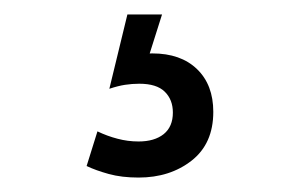

<svg xmlns="http://www.w3.org/2000/svg" viewBox="-20 -20 416 266"><path d="M179.5 79 148 62.5Q158.5 58.5 168.8 56.2Q179 54 191 54Q230.5 54 253 75.8Q275.5 97.5 275.5 135Q275.5 179 245.5 202.5Q215.5 226 172 226Q148.5 226 130.5 221Q112.5 216 100 210L115 162Q128.5 168.5 142.8 172.2Q157 176 172 176Q194 176 206.8 165.8Q219.5 155.5 219.5 136Q219.5 118 208.2 107Q197 96 173 96Q163 96 153.2 97.5Q143.5 99 131.5 103L156.5 0H204.5Z"/></svg>

Font: Cabin
Style: Regular
Weight: 400
Width: 4
Designer: Pablo Impallari
Foundry: Pablo Impallari. http://www.impallari.com Igino Marini. http://www.ikern.com
Version: Version 3.001